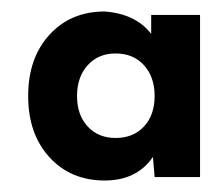

<svg xmlns="http://www.w3.org/2000/svg" viewBox="-20 -651 368 334"><path d="M246 -378Q218 -337 162 -337Q103 -337 66 -377.5Q29 -418 29 -484Q29 -550 66 -590.5Q103 -631 162 -631Q216 -627 243 -592V-625H328V-343H249ZM249 -484Q249 -517 230.5 -537.5Q212 -558 181 -558Q151 -558 132.5 -537.5Q114 -517 114 -484Q114 -451 132.5 -431Q151 -411 181 -411Q212 -411 230.5 -431Q249 -451 249 -484Z"/></svg>

Font: Goli Bold
Style: Regular
Weight: 700
Designer: jaikishan Patel
Foundry: MagicType
Version: Version 1.000